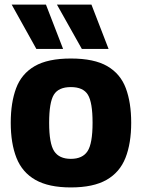

<svg xmlns="http://www.w3.org/2000/svg" viewBox="-20 -810 620 840"><path d="M27 -273Q27 -361 50.5 -424Q74 -487 131.5 -520.5Q189 -554 290 -554Q392 -554 449.5 -520.5Q507 -487 530.5 -424Q554 -361 554 -273Q554 -183 529 -119.5Q504 -56 446 -23Q388 10 290 10Q193 10 135 -23Q77 -56 52 -119.5Q27 -183 27 -273ZM195 -273Q195 -182 217 -148.5Q239 -115 290 -115Q341 -115 363 -148.5Q385 -182 385 -273Q385 -362 364.5 -395.5Q344 -429 290 -429Q236 -429 215.5 -395.5Q195 -362 195 -273ZM139 -596 31 -790H181L256 -596ZM338 -596 229 -790H380L455 -596Z"/></svg>

Font: Georama
Style: Bold
Weight: 700
Designer: Jean-Baptiste Levee
Foundry: Production Type
Version: Version 1.000